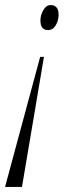

<svg xmlns="http://www.w3.org/2000/svg" viewBox="-25 -561 289 760"><path d="M149 -336 62 179H-5L134 -336ZM176 -541Q190 -541 198.5 -532Q207 -523 207 -502Q207 -481 196 -461.5Q185 -442 165 -442Q135 -442 135 -480Q135 -501 146.5 -521Q158 -541 176 -541Z"/></svg>

Font: Noto Serif Display ExtraCondensed Light
Style: Italic
Weight: 300
Width: 2
Italic angle: -12°
Designer: Monotype Design Team
Foundry: Monotype Imaging Inc.
Version: Version 2.009